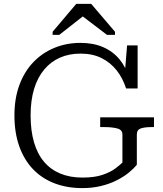

<svg xmlns="http://www.w3.org/2000/svg" viewBox="-20 -948 837 985"><path d="M682 -258V-103Q667 -84 641.5 -63Q616 -42 580 -23.5Q544 -5 499 6Q454 17 403 17Q323 17 258.5 -8Q194 -33 148.5 -81Q103 -129 78.5 -198.5Q54 -268 54 -356Q54 -443 79.5 -512Q105 -581 151 -629Q197 -677 259 -702.5Q321 -728 393 -728Q459 -728 509.5 -706Q560 -684 594 -642.5Q628 -601 643 -544L619 -557L632 -715H686V-494H627Q610 -547 578.5 -587Q547 -627 501 -650Q455 -673 393 -673Q335 -673 288 -652.5Q241 -632 207 -591.5Q173 -551 155 -492Q137 -433 137 -356Q137 -278 154.5 -218Q172 -158 206 -118Q240 -78 289.5 -57.5Q339 -37 403 -37Q465 -37 506 -51Q547 -65 571.5 -83.5Q596 -102 608 -114V-258Q608 -282 581.5 -289Q555 -296 516 -296H494V-346H770V-296H757Q722 -296 702 -289Q682 -282 682 -258ZM448 -928H371L250 -785V-769H284L433 -886L378 -884L529 -769H570V-785Z"/></svg>

Font: Roboto Serif 20pt Light
Style: Regular
Weight: 300
Version: Version 1.008